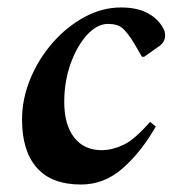

<svg xmlns="http://www.w3.org/2000/svg" viewBox="-20 -484 476 514"><path d="M197 10Q118 10 78.5 -35Q39 -80 39 -164Q39 -219 61 -272.5Q83 -326 120.5 -369Q158 -412 205.5 -438Q253 -464 304 -464Q344 -464 371 -451Q398 -438 413 -415Q419 -406 420.5 -400.5Q422 -395 422 -389Q422 -372 407 -361L366 -332H360L339 -368Q322 -396 308.5 -408Q295 -420 269 -420Q240 -420 213 -390.5Q186 -361 169 -313.5Q152 -266 152 -211Q152 -150 178.5 -116Q205 -82 252 -82Q280 -82 310 -96Q340 -110 381 -157H383L397 -145Q358 -77 308.5 -33.5Q259 10 197 10Z"/></svg>

Font: Spectral SemiBold
Style: Italic
Weight: 600
Italic angle: -10°
Designer: Jean-Baptiste Levee
Foundry: Production Type
Version: Version 2.001